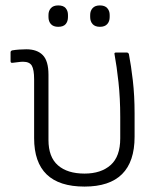

<svg xmlns="http://www.w3.org/2000/svg" viewBox="-20 -677 598 709"><path d="M292 12Q106 12 106 -167V-384Q106 -420 97.5 -434.5Q89 -449 65 -449Q57 -449 46.5 -447.5Q36 -446 26 -445Q19 -444 19 -451V-484Q19 -489 25 -491Q37 -493 51 -494Q65 -495 77 -495Q117 -495 138 -473.5Q159 -452 159 -401V-160Q159 -97 194 -66.5Q229 -36 292 -36Q353 -36 388.5 -67.5Q424 -99 424 -166V-245Q424 -314 417.5 -373.5Q411 -433 403 -476Q401 -483 408 -483H448Q454 -483 456 -477Q464 -436 470.5 -380Q477 -324 477 -258V-172Q477 12 292 12ZM195 -578Q177 -578 168 -588Q159 -598 159 -614V-622Q159 -637 168 -647Q177 -657 195 -657Q214 -657 222.5 -647Q231 -637 231 -622V-614Q231 -598 222.5 -588Q214 -578 195 -578ZM349 -578Q331 -578 322 -588Q313 -598 313 -614V-622Q313 -637 322 -647Q331 -657 349 -657Q367 -657 376 -647Q385 -637 385 -622V-614Q385 -598 376 -588Q367 -578 349 -578Z"/></svg>

Font: Sofia Sans Light
Style: Regular
Weight: 300
Designer: Botio Nikoltchev, Ani Petrova
Foundry: lettersoup
Version: Version 4.100; ttfautohint (v1.8.3)